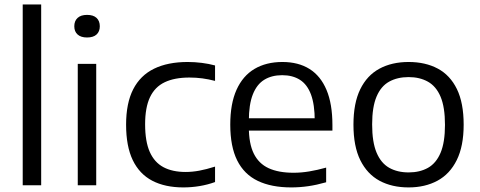

<svg xmlns="http://www.w3.org/2000/svg" viewBox="-20 -828 2144 858"><path d="M81.5 0V-808H164V0Z M327.5 0V-542.5H410V0ZM369 -660.5Q341.5 -660.5 326.8 -673.8Q312 -687 312 -710.5Q312 -734.5 326.8 -748Q341.5 -761.5 369 -761.5Q397 -761.5 411.5 -748Q426 -734.5 426 -710.5Q426 -687 411.5 -673.8Q397 -660.5 369 -660.5Z M799.5 9.5Q717.5 9.5 660.2 -20.5Q603 -50.5 573.2 -112.5Q543.5 -174.5 543.5 -271Q543.5 -367 575.2 -429Q607 -491 668.5 -521Q730 -551 819 -551Q850.5 -551 882 -547Q913.5 -543 941 -535.5V-466.5Q912 -474 884 -477.8Q856 -481.5 826.5 -481.5Q760 -481.5 716 -460.5Q672 -439.5 650.2 -393.5Q628.5 -347.5 628.5 -272.5Q628.5 -196 649.2 -149.2Q670 -102.5 710.2 -81Q750.5 -59.5 809.5 -59.5Q838.5 -59.5 870 -65.2Q901.5 -71 941 -83.5V-14.5Q908 -2.5 872 3.5Q836 9.5 799.5 9.5Z M1282 9.5Q1192.5 9.5 1131.8 -19.8Q1071 -49 1040 -111Q1009 -173 1009 -271Q1009 -364.5 1037 -426.8Q1065 -489 1117.2 -520Q1169.5 -551 1242 -551Q1313.5 -551 1363.2 -519.8Q1413 -488.5 1439.2 -426Q1465.5 -363.5 1465.5 -269V-244.5H1048V-299.5H1407L1386.5 -287.5Q1386.5 -360.5 1369.8 -405.5Q1353 -450.5 1320.5 -471.2Q1288 -492 1241 -492Q1194 -492 1160.8 -471.5Q1127.5 -451 1109.8 -406Q1092 -361 1092 -287.5V-260Q1092 -186.5 1114 -141.8Q1136 -97 1180.2 -76.5Q1224.5 -56 1292 -56Q1326 -56 1362 -62Q1398 -68 1437.5 -79V-13.5Q1395.5 -1.5 1357.5 4Q1319.5 9.5 1282 9.5Z M1806 9.5Q1731.5 9.5 1676.2 -20.2Q1621 -50 1590.2 -112Q1559.5 -174 1559.5 -271Q1559.5 -367 1589.8 -429Q1620 -491 1675.5 -521Q1731 -551 1806 -551Q1881 -551 1936.2 -521.5Q1991.5 -492 2021.8 -430Q2052 -368 2052 -271Q2052 -175 2021.2 -112.8Q1990.5 -50.5 1935 -20.5Q1879.5 9.5 1806 9.5ZM1806 -57.5Q1856 -57.5 1892.5 -78Q1929 -98.5 1948.8 -145.2Q1968.5 -192 1968.5 -270Q1968.5 -349 1948.8 -395.8Q1929 -442.5 1892.2 -463Q1855.5 -483.5 1806 -483.5Q1756 -483.5 1719.2 -463.2Q1682.5 -443 1662.8 -396.5Q1643 -350 1643 -272Q1643 -193 1662.8 -146Q1682.5 -99 1719.2 -78.2Q1756 -57.5 1806 -57.5Z"/></svg>

Font: Encode Sans SemiExpanded
Style: Regular
Weight: 400
Width: 6
Designer: Multiple Designers
Foundry: Impallari Type
Version: Version 3.002